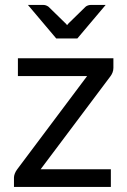

<svg xmlns="http://www.w3.org/2000/svg" viewBox="-20 -736 502 756"><path d="M426.5 -468.5Q426.5 -459 423 -450.2Q419.5 -441.5 414 -434.5L140 -69.5H416.5V0H35V-37Q35 -43.5 38.2 -52.2Q41.5 -61 47.5 -69L323 -436.5H50.5V-506.5H426.5ZM90 -716.5H151.5Q157.5 -716.5 163 -714Q168.5 -711.5 171.5 -709L235.5 -646.5Q241 -642 244 -637Q246.5 -639.5 248.2 -642Q250 -644.5 252.5 -646.5L316.5 -709Q319.5 -712 325.2 -714.2Q331 -716.5 336.5 -716.5H396L284.5 -584.5H201.5Z"/></svg>

Font: LatoHex
Style: Regular
Weight: 400
Designer: Lukasz Dziedzic
Foundry: tyPoland Lukasz Dziedzic
Version: Version 1.104; Western+Polish opensource